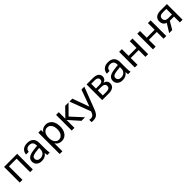

<svg xmlns="http://www.w3.org/2000/svg" viewBox="517 -2370 4407 4407"><g transform="rotate(-45 2721.0 -166.5)"><path d="M415 0V-438H166V0H78V-508H503V0Z M1040 -325V-130Q1040 -53 1052 0H972Q965 -32 965 -74H963Q936 -33 892 -11Q848 11 787 11Q709 11 662 -30.5Q615 -72 615 -138Q615 -204 658.5 -242.5Q702 -281 808 -298Q882 -310 955 -315V-335Q955 -396 924.5 -425Q894 -454 840 -454Q786 -454 756 -426.5Q726 -399 724 -353H636Q640 -428 693 -475Q746 -522 840 -522Q935 -522 987.5 -472.5Q1040 -423 1040 -325ZM822 -232Q758 -222 731.5 -202Q705 -182 705 -144Q705 -104 732.5 -80.5Q760 -57 809 -57Q840 -57 867.5 -67.5Q895 -78 914 -97Q937 -121 946 -146.5Q955 -172 955 -217V-248Q878 -242 822 -232Z M1435 12Q1384 12 1342.5 -10.5Q1301 -33 1280 -72H1278V185H1190V-508H1277V-435H1279Q1299 -475 1341 -498Q1383 -521 1434 -521Q1498 -521 1546.5 -488.5Q1595 -456 1621 -395.5Q1647 -335 1647 -255Q1647 -175 1621 -114.5Q1595 -54 1547 -21Q1499 12 1435 12ZM1412 -59Q1477 -59 1516 -112.5Q1555 -166 1555 -255Q1555 -344 1516 -397Q1477 -450 1412 -450Q1349 -450 1311.5 -397.5Q1274 -345 1274 -255Q1274 -165 1311.5 -112Q1349 -59 1412 -59Z M2081 0 1856 -254H1854V0H1766V-508H1854V-297H1856L2061 -508H2170L1942 -278L2197 0Z M2270 189Q2240 189 2224 184V110Q2242 116 2266 116Q2300 116 2321.5 106Q2343 96 2359 72Q2375 48 2392 2L2199 -508H2294L2440 -104H2442L2590 -508H2683L2479 23Q2454 89 2426.5 124.5Q2399 160 2362.5 174.5Q2326 189 2270 189Z M3148 -374Q3148 -287 3060 -261V-259Q3106 -250 3132.5 -219.5Q3159 -189 3159 -142Q3159 -74 3110.5 -37Q3062 0 2974 0H2755V-508H2959Q3052 -508 3100 -473Q3148 -438 3148 -374ZM2841 -289H2947Q3059 -289 3059 -366Q3059 -443 2947 -443H2841ZM2841 -65H2951Q3069 -65 3069 -146Q3069 -228 2951 -228H2841Z M3663 -325V-130Q3663 -53 3675 0H3595Q3588 -32 3588 -74H3586Q3559 -33 3515 -11Q3471 11 3410 11Q3332 11 3285 -30.5Q3238 -72 3238 -138Q3238 -204 3281.5 -242.5Q3325 -281 3431 -298Q3505 -310 3578 -315V-335Q3578 -396 3547.5 -425Q3517 -454 3463 -454Q3409 -454 3379 -426.5Q3349 -399 3347 -353H3259Q3263 -428 3316 -475Q3369 -522 3463 -522Q3558 -522 3610.5 -472.5Q3663 -423 3663 -325ZM3445 -232Q3381 -222 3354.5 -202Q3328 -182 3328 -144Q3328 -104 3355.5 -80.5Q3383 -57 3432 -57Q3463 -57 3490.5 -67.5Q3518 -78 3537 -97Q3560 -121 3569 -146.5Q3578 -172 3578 -217V-248Q3501 -242 3445 -232Z M4158 0V-220H3901V0H3813V-508H3901V-290H4158V-508H4246V0Z M4747 0V-220H4490V0H4402V-508H4490V-290H4747V-508H4835V0Z M5364 0H5276V-190H5155H5140L5028 0H4929L5056 -205Q4957 -240 4957 -351Q4957 -426 5007.5 -467Q5058 -508 5158 -508H5364ZM5165 -439Q5046 -439 5046 -348Q5046 -306 5074 -281.5Q5102 -257 5159 -257H5276V-439Z"/></g></svg>

Font: CST
Style: Regular
Weight: 400
Version: Version 1.00